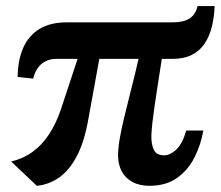

<svg xmlns="http://www.w3.org/2000/svg" viewBox="-20 -606 731 636"><path d="M102 9.5 17 -71Q57 -80.5 88 -103Q119 -125.5 142 -160.5Q165 -195.5 181 -241.5L237 -411H166.5Q146.5 -411 130.8 -403Q115 -395 104.8 -380.2Q94.5 -365.5 90 -345.5L38.5 -351Q39 -406.5 56.8 -447.2Q74.5 -488 111 -510.2Q147.5 -532.5 204 -532H552.5Q587.5 -532 607.5 -544.5Q627.5 -557 634.5 -586H691Q689.5 -548.5 681.5 -516.5Q673.5 -484.5 657.2 -460.8Q641 -437 615 -424Q589 -411 551.5 -411H516Q508 -359.5 502 -320.8Q496 -282 491.8 -252.8Q487.5 -223.5 485 -201Q482.5 -178.5 481.5 -160Q480.5 -129.5 489.2 -110.5Q498 -91.5 523.5 -91.5Q543 -91.5 563.2 -109.8Q583.5 -128 597 -173.5H653.5Q645.5 -127 624.5 -85Q603.5 -43 566.8 -16.8Q530 9.5 475 9.5Q442.5 9.5 419 -3Q395.5 -15.5 383.2 -38.5Q371 -61.5 371 -92.5Q371.5 -118 377 -149Q382.5 -180 391.8 -218.8Q401 -257.5 413.2 -305Q425.5 -352.5 439 -411H309L273 -213.5Q260 -138 235.2 -90.2Q210.5 -42.5 176.5 -18.5Q142.5 5.5 102 9.5Z"/></svg>

Font: Merriweather 72pt
Style: Bold Italic
Weight: 700
Italic angle: -7.8°
Version: Version 2.101